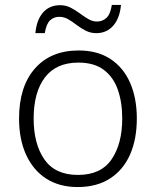

<svg xmlns="http://www.w3.org/2000/svg" viewBox="-20 -812 630 776"><path d="M533 -333Q533 -249 505.5 -187Q478 -125 424.5 -90.5Q371 -56 294 -56Q220 -56 167 -90Q114 -124 85.5 -186.5Q57 -249 57 -333Q57 -462 121 -535Q185 -608 298 -608Q374 -608 426.5 -573.5Q479 -539 506 -477Q533 -415 533 -333ZM116 -333Q116 -230 159.5 -167.5Q203 -105 295 -105Q388 -105 431 -168Q474 -231 474 -333Q474 -399 456 -450Q438 -501 399 -530Q360 -559 297 -559Q207 -559 161.5 -499Q116 -439 116 -333ZM123 -678Q128 -732 154 -761.5Q180 -791 223 -791Q246 -791 265.5 -781Q285 -771 302.5 -758Q320 -745 337 -735Q354 -725 372 -725Q394 -725 410 -739.5Q426 -754 432 -792H469Q464 -738 437.5 -708Q411 -678 369 -678Q346 -678 326.5 -688Q307 -698 290 -711Q273 -724 256 -734Q239 -744 220 -744Q197 -744 182 -729.5Q167 -715 161 -678Z"/></svg>

Font: Noto Sans Malayalam UI Light
Style: Regular
Weight: 300
Designer: Jelle Bosma - Monotype Design Team
Foundry: Monotype Imaging Inc.
Version: Version 2.104; ttfautohint (v1.8.4.7-5d5b)